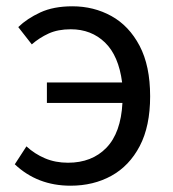

<svg xmlns="http://www.w3.org/2000/svg" viewBox="-20 -577 550 610"><path d="M129 -250V-315H368Q357 -400 313.5 -442Q270 -484 205 -484Q164 -484 134.5 -470.5Q105 -457 81 -436L38 -491Q66 -518 108 -537.5Q150 -557 210 -557Q278 -557 334 -526Q390 -495 423.5 -431.5Q457 -368 457 -271Q457 -176 424 -113Q391 -50 334 -18.5Q277 13 204 13Q99 13 27 -55L64 -112Q90 -88 123 -74Q156 -60 196 -60Q272 -60 318 -107.5Q364 -155 369 -250Z"/></svg>

Font: Gothic Nguyen
Style: Regular
Weight: 400
Designer: MORI Takayuki
Version: Version 1.220;July 21, 2023;FontCreator 14.0.0.2814 64-bit